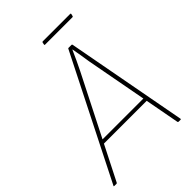

<svg xmlns="http://www.w3.org/2000/svg" viewBox="-245 -869 967 967"><g transform="rotate(-45 239.0 -385.0)"><path d="M-16 0Q-18 0 -19 -1Q-20 -2 -19 -3L308 -651Q309 -655 312 -655H334Q337 -655 338 -652L459 -4Q460 0 456 0H442Q439 0 437 -3L338 -533Q334 -559 330 -584Q326 -609 321 -635H320Q309 -609 296.5 -583Q284 -557 271 -530L4 -3Q2 0 -1 0ZM90 -188 100 -208H404L407 -188ZM240 -750Q236 -750 237 -754L239 -765Q240 -770 244 -770H439Q444 -770 443 -765L440 -753Q439 -750 436 -750Z"/></g></svg>

Font: Sofia Sans Semi Condensed Thin
Style: Italic
Weight: 250
Italic angle: -9°
Version: Version 4.100